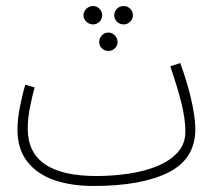

<svg xmlns="http://www.w3.org/2000/svg" viewBox="-20 -596 735 637"><path d="M290 21Q215 21 158.5 1Q102 -19 70 -60.5Q38 -102 38 -165Q38 -200 46 -241Q54 -282 64 -315L95 -306Q87 -278 79.5 -240.5Q72 -203 72 -169Q72 -12 300 -12Q355 -12 408 -20Q461 -28 503 -45.5Q545 -63 570 -91Q595 -119 595 -159Q595 -201 582 -253.5Q569 -306 545 -376L578 -387Q592 -349 603.5 -308.5Q615 -268 621.5 -231Q628 -194 628 -167Q628 -69 539 -24Q450 21 290 21ZM289 -515Q276 -515 266.5 -524Q257 -533 257 -545Q257 -558 266.5 -567Q276 -576 289 -576Q301 -576 310 -567Q319 -558 319 -545Q319 -533 310 -524Q301 -515 289 -515ZM390 -515Q377 -515 368 -524Q359 -533 359 -545Q359 -558 368 -567Q377 -576 390 -576Q403 -576 412 -567Q421 -558 421 -545Q421 -533 412 -524Q403 -515 390 -515ZM340 -427Q327 -427 318 -435.5Q309 -444 309 -457Q309 -469 318 -478.5Q327 -488 340 -488Q352 -488 361 -478.5Q370 -469 370 -457Q370 -444 361 -435.5Q352 -427 340 -427Z"/></svg>

Font: Noto Sans Arabic ExtCond ExtLt
Style: Regular
Weight: 200
Width: 2
Designer: Monotype Design Team, Nadine Chahine, Nizar Qandah and Khaled Hosny
Foundry: Monotype Imaging Inc.
Version: Version 2.012; ttfautohint (v1.8.4.7-5d5b)